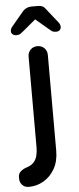

<svg xmlns="http://www.w3.org/2000/svg" viewBox="-82 -765 407 994"><g transform="rotate(-5 122.0 -268.5)"><path d="M184 22Q184 76 162 115Q140 154 104 175Q68 196 27 196Q6 196 -7 182.5Q-20 169 -20 150V141Q-20 123 -7.5 112Q5 101 23 95Q46 88 59.5 74.5Q73 61 78.5 40.5Q84 20 84 -4V-476Q84 -497 98 -511.5Q112 -526 134 -526Q156 -526 170 -511.5Q184 -497 184 -476ZM151 -679 71 -612Q60 -603 52.5 -597.5Q45 -592 30 -592Q19 -592 11.5 -598.5Q4 -605 4 -614Q4 -620 6 -626Q8 -632 15 -640L72 -708Q91 -733 123 -733H153Q170 -733 180 -727.5Q190 -722 199 -708L253 -640Q259 -632 261 -626.5Q263 -621 263 -614Q263 -605 256 -598.5Q249 -592 238 -592Q222 -592 215 -597.5Q208 -603 196 -613L110 -686Z"/></g></svg>

Font: Quicksand SemiBold
Style: Regular
Weight: 600
Designer: Andrew Paglinawan
Foundry: Andrew Paglinawan
Version: Version 3.004